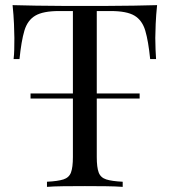

<svg xmlns="http://www.w3.org/2000/svg" viewBox="-20 -728 661 748"><path d="M524 -364V-344H99V-364ZM592 -708Q588 -670 586.5 -634.5Q585 -599 585 -580Q585 -556 586 -535Q587 -514 588 -498H565Q558 -568 546 -608.5Q534 -649 504 -667Q474 -685 411 -685H357V-116Q357 -76 364.5 -56Q372 -36 394 -29Q416 -22 458 -20V0Q432 -2 392 -2.5Q352 -3 311 -3Q266 -3 226.5 -2.5Q187 -2 163 0V-20Q205 -22 227 -29Q249 -36 256.5 -56Q264 -76 264 -116V-685H210Q148 -685 117.5 -667Q87 -649 75 -608.5Q63 -568 56 -498H33Q35 -514 35.5 -535Q36 -556 36 -580Q36 -599 34.5 -634.5Q33 -670 29 -708Q71 -707 120.5 -706Q170 -705 220 -705Q270 -705 311 -705Q352 -705 401.5 -705Q451 -705 501 -706Q551 -707 592 -708Z"/></svg>

Font: Playfair Display
Style: Regular
Weight: 400
Designer: Claus Eggers Sørensen
Foundry: Claus Eggers Sørensen
Version: Version 1.203